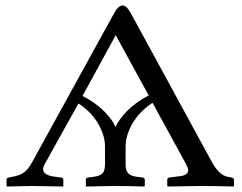

<svg xmlns="http://www.w3.org/2000/svg" viewBox="-20 -678 881 700"><path d="M522 -330.1 401.9 -549.8 280.8 -328.1Q328.6 -304.2 360.4 -271.5Q392.1 -238.8 400.9 -214.8Q412.1 -240.7 442.6 -272.5Q473.1 -304.2 522 -330.1ZM438 -78.1Q438 -56.2 447.5 -46.1Q457 -36.1 481 -33.2L500 -30.8Q507.8 -29.8 507.8 -22.9V0L505.9 2Q438 0 398.9 0L294.9 2L293 0V-22.9Q293 -29.8 300.8 -30.8L319.8 -33.2Q344.7 -36.1 353.8 -46.1Q362.8 -56.2 362.8 -78.1V-144Q362.8 -184.1 337.9 -227.1Q313 -270 266.1 -300.8L142.1 -78.1Q137.2 -68.4 137.2 -61Q137.2 -38.1 184.1 -33.2L203.1 -30.8Q210.9 -29.8 210.9 -22.9V0L210 2Q120.1 0 96.2 0L5.9 2L3.9 0V-22.9Q3.9 -29.8 12.2 -30.8L23.9 -33.2Q52.7 -38.1 68.4 -50Q84 -62 97.2 -86.9L395 -627.9Q411.1 -657.7 426.8 -658.2Q441.9 -658.2 458 -627.9L750 -91.8Q778.8 -37.6 812 -33.2L824.2 -30.8Q833 -28.8 833 -22.9V0L830.1 2Q753.9 0 714.8 0L591.8 2L589.8 0V-22.9Q589.8 -29.8 598.1 -30.8L616.2 -33.2Q634.3 -35.2 642.6 -36.6Q650.9 -38.1 658.4 -43Q666 -47.9 666 -57.1Q666 -64.9 659.2 -78.1L536.1 -303.2Q489.3 -272.5 463.6 -228.8Q438 -185.1 438 -144Z"/></svg>

Font: Linux Libertine O
Style: Regular
Weight: 400
Designer: Philipp H. Poll
Foundry: Philipp H. Poll
Version: Version 5.3.0